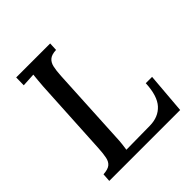

<svg xmlns="http://www.w3.org/2000/svg" viewBox="-190 -833 967 967"><g transform="rotate(-45 293.5 -350.0)"><path d="M317 -700 315 -656Q284 -655 268.5 -642.5Q253 -630 247.5 -606.5Q242 -583 240 -545L218 -131Q217 -104 214.5 -83.5Q212 -63 210 -50L380 -52Q441 -53 476.5 -92Q512 -131 516 -218H561L543 0H38L41 -44Q74 -46 89 -58Q104 -70 109 -94Q114 -118 116 -155L139 -571Q141 -593 142.5 -613.5Q144 -634 146 -649Q129 -648 109.5 -647Q90 -646 74 -645L75 -700Z"/></g></svg>

Font: Lora Medium
Style: Italic
Weight: 500
Italic angle: -3°
Designer: Olga Karpushina, Alexei Vanyashin (Cyrillic)
Foundry: Cyreal
Version: Version 3.004